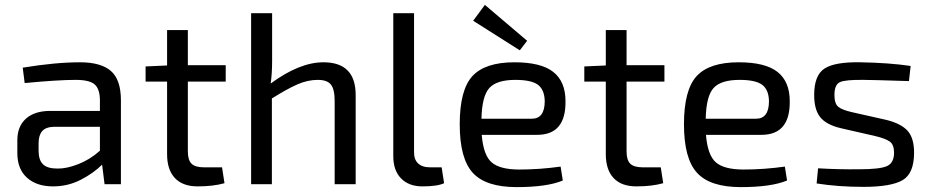

<svg xmlns="http://www.w3.org/2000/svg" viewBox="-20 -754 3811 786"><path d="M81 -414 73 -477Q207 -499 308 -499Q393 -499 434 -463.5Q475 -428 475 -343V0H408L398 -80Q363 -45 310.5 -18Q258 9 197 9Q130 9 90.5 -26.5Q51 -62 51 -127V-180Q51 -237 86.5 -268.5Q122 -300 186 -300H389V-343Q389 -389 368 -408Q347 -427 290 -427Q218 -427 81 -414ZM138 -168V-137Q138 -99 156 -81.5Q174 -64 214 -64Q252 -63 300.5 -82Q349 -101 389 -137V-235H201Q167 -234 152.5 -217Q138 -200 138 -168Z M749 -420V-134Q749 -99 764 -84Q779 -69 815 -69H889L899 -4Q853 9 789 9Q728 9 696 -25Q664 -59 664 -123V-420H576V-482L664 -486V-631H749V-487H904V-420Z M1094 -700V-507Q1094 -451 1088 -412Q1206 -499 1304 -499Q1436 -499 1436 -365V0H1350V-341Q1350 -389 1334.5 -408Q1319 -427 1281 -427Q1240 -427 1198.5 -409Q1157 -391 1093 -351V0H1008V-700Z M1675 -700V-134Q1674 -102 1691 -85.5Q1708 -69 1741 -69H1788L1798 -4Q1771 9 1709 9Q1654 9 1622 -23.5Q1590 -56 1590 -115V-700Z M2108 -548 1917 -669 1965 -734 2138 -587ZM2179 -202H1952Q1959 -118 1993 -89Q2027 -60 2106 -60Q2189 -60 2275 -72L2284 -15Q2219 12 2095 12Q1969 12 1915.5 -46.5Q1862 -105 1862 -245Q1862 -386 1914 -442.5Q1966 -499 2086 -499Q2195 -499 2245 -459.5Q2295 -420 2295 -340Q2297 -202 2179 -202ZM1951 -268H2157Q2210 -268 2210 -340Q2209 -387 2182 -407Q2155 -427 2090 -427Q2013 -427 1983 -393.5Q1953 -360 1951 -268Z M2545 -420V-134Q2545 -99 2560 -84Q2575 -69 2611 -69H2685L2695 -4Q2649 9 2585 9Q2524 9 2492 -25Q2460 -59 2460 -123V-420H2372V-482L2460 -486V-631H2545V-487H2700V-420Z M3097 -202H2870Q2877 -118 2911 -89Q2945 -60 3024 -60Q3107 -60 3193 -72L3202 -15Q3137 12 3013 12Q2887 12 2833.5 -46.5Q2780 -105 2780 -245Q2780 -386 2832 -442.5Q2884 -499 3004 -499Q3113 -499 3163 -459.5Q3213 -420 3213 -340Q3215 -202 3097 -202ZM2869 -268H3075Q3128 -268 3128 -340Q3127 -387 3100 -407Q3073 -427 3008 -427Q2931 -427 2901 -393.5Q2871 -360 2869 -268Z M3563 -197 3423 -229Q3363 -243 3338 -274Q3313 -305 3313 -365Q3313 -446 3355.5 -473.5Q3398 -501 3503 -499Q3620 -497 3708 -484L3701 -422Q3548 -427 3516 -427Q3442 -428 3419 -418Q3396 -408 3396 -365Q3396 -330 3411.5 -317Q3427 -304 3467 -295L3609 -263Q3669 -248 3695.5 -218.5Q3722 -189 3722 -129Q3722 -44 3675 -16.5Q3628 11 3514 11Q3412 11 3323 -3L3329 -65Q3414 -60 3497 -61Q3582 -61 3611 -74Q3640 -87 3640 -129Q3640 -162 3622.5 -174.5Q3605 -187 3563 -197Z"/></svg>

Font: Exo 2.0
Style: Regular
Weight: 400
Designer: Natanael Gama
Version: Version 1.001;PS 001.001;hotconv 1.0.70;makeotf.lib2.5.58329